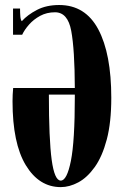

<svg xmlns="http://www.w3.org/2000/svg" viewBox="-20 -734 491 766"><path d="M222.5 12.5Q136 12.5 83 -74.8Q30 -162 30 -330Q30 -355.5 32.5 -383H278.5Q278 -536.5 264.2 -610.8Q250.5 -685 199.5 -685Q166.5 -685 140.2 -670.8Q114 -656.5 95.8 -635.8Q77.5 -615 68.5 -595.5H32V-700H60Q60 -682.5 61.2 -668.2Q62.5 -654 67 -649.5Q90 -675 127.5 -694.5Q165 -714 216 -714Q320.5 -714 372.2 -616.8Q424 -519.5 424 -343.5Q424 -245.5 406 -177.5Q388 -109.5 358 -67.5Q328 -25.5 292.5 -6.5Q257 12.5 222.5 12.5ZM222.5 -13.5Q247 -13.5 262.8 -92Q278.5 -170.5 278.5 -347.5Q278.5 -352.5 278.5 -356.5H175Q175 -179 186.2 -96.2Q197.5 -13.5 222.5 -13.5Z"/></svg>

Font: Imbue 50pt ExtraBold
Style: Regular
Weight: 800
Designer: Tyler Finck
Foundry: Etcetera Type Company
Version: Version 1.102; ttfautohint (v1.8.3)